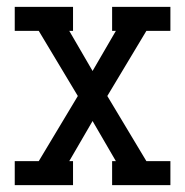

<svg xmlns="http://www.w3.org/2000/svg" viewBox="-20 -540 540 560"><path d="M23 0V-70H93L207 -260L93 -450H23V-520H193V-450H182L250 -333L318 -450H307V-520H477V-450H407L293 -260L407 -70H477V0H307V-70H318L250 -187L182 -70H193V0Z"/></svg>

Font: Iosevka Slab
Style: Regular
Weight: 400
Monospace: yes
Designer: Belleve Invis
Foundry: Belleve Invis
Version: Version 11.2.4; ttfautohint (v1.8.3)